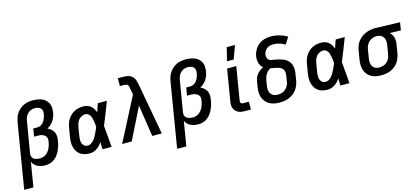

<svg xmlns="http://www.w3.org/2000/svg" viewBox="-80 -1362 4764 2183"><g transform="rotate(-15 2301.5 -270.5)"><path d="M-9 215 117 -547Q122 -573 130.5 -599Q139 -625 155 -648.5Q171 -672 192.5 -691Q214 -710 239.5 -722Q265 -734 292 -738.5Q319 -743 346 -743Q374 -743 400.5 -739Q427 -735 451.5 -725Q476 -715 495.5 -697.5Q515 -680 526.5 -656.5Q538 -633 539 -605.5Q540 -578 536 -550Q532 -526 523.5 -502.5Q515 -479 501 -457.5Q487 -436 467.5 -418.5Q448 -401 426 -390Q449 -380 468 -363.5Q487 -347 498 -324.5Q509 -302 509.5 -275Q510 -248 505 -221Q501 -195 493 -168.5Q485 -142 473.5 -116.5Q462 -91 445 -67.5Q428 -44 405 -26.5Q382 -9 355 -0.5Q328 8 301 8Q277 8 253.5 4Q230 0 209 -10Q188 -20 171.5 -36.5Q155 -53 147 -74L99 215ZM259 -84Q277 -84 295 -89.5Q313 -95 329 -106.5Q345 -118 357.5 -134Q370 -150 378 -167Q386 -184 391.5 -202Q397 -220 400 -239Q403 -253 403 -268Q403 -283 397 -295.5Q391 -308 380.5 -316.5Q370 -325 356.5 -330.5Q343 -336 329 -338Q315 -340 300 -340H256L271 -432H315Q330 -432 345.5 -436.5Q361 -441 373.5 -451Q386 -461 396 -474.5Q406 -488 412 -502Q418 -516 422.5 -531Q427 -546 430 -561Q433 -580 429.5 -598.5Q426 -617 413.5 -629.5Q401 -642 382.5 -646.5Q364 -651 345 -651Q323 -651 300.5 -642.5Q278 -634 261 -616Q244 -598 235 -576Q226 -554 223 -532L162 -166Q159 -146 165.5 -128.5Q172 -111 187 -101Q202 -91 221 -87.5Q240 -84 259 -84Z M821 8Q790 8 761.5 1.5Q733 -5 710 -21Q687 -37 672 -61Q657 -85 650 -113Q643 -141 643.5 -171.5Q644 -202 649 -232L666 -332Q670 -358 678 -383Q686 -408 700.5 -431.5Q715 -455 735.5 -474Q756 -493 780.5 -505.5Q805 -518 831 -523Q857 -528 883 -528Q908 -528 931 -520.5Q954 -513 971.5 -498.5Q989 -484 1000.5 -464Q1012 -444 1021 -423Q1029 -447 1037.5 -471.5Q1046 -496 1054 -520H1161Q1135 -453 1109 -385.5Q1083 -318 1055 -251Q1062 -189 1066.5 -126Q1071 -63 1077 0H970Q969 -21 969 -42.5Q969 -64 969 -85Q956 -66 940 -49Q924 -32 905 -19Q886 -6 864 1Q842 8 821 8ZM821 -84Q841 -84 859 -95Q877 -106 890.5 -121.5Q904 -137 914.5 -155Q925 -173 934 -191.5Q943 -210 951.5 -228.5Q960 -247 967 -266Q966 -283 964 -301Q962 -319 959 -336Q956 -353 951.5 -370Q947 -387 938.5 -401.5Q930 -416 915.5 -426Q901 -436 883 -436Q862 -436 841 -426Q820 -416 805 -398.5Q790 -381 782.5 -359.5Q775 -338 771 -317L755 -217Q752 -202 751 -187Q750 -172 751 -157.5Q752 -143 757 -129.5Q762 -116 770.5 -105.5Q779 -95 792.5 -89.5Q806 -84 821 -84Z M1201 0 1466 -512 1452 -589V-590Q1451 -600 1448 -610.5Q1445 -621 1438 -629Q1431 -637 1420.5 -640Q1410 -643 1398 -643H1347V-735H1398Q1419 -735 1439.5 -733.5Q1460 -732 1478 -725.5Q1496 -719 1511 -707Q1526 -695 1535 -678.5Q1544 -662 1549 -643Q1554 -624 1558 -605L1668 0H1556L1499 -372L1314 0Z M1791 215 1917 -547Q1922 -573 1930.5 -599Q1939 -625 1955 -648.5Q1971 -672 1992.5 -691Q2014 -710 2039.5 -722Q2065 -734 2092 -738.5Q2119 -743 2146 -743Q2174 -743 2200.5 -739Q2227 -735 2251.5 -725Q2276 -715 2295.5 -697.5Q2315 -680 2326.5 -656.5Q2338 -633 2339 -605.5Q2340 -578 2336 -550Q2332 -526 2323.5 -502.5Q2315 -479 2301 -457.5Q2287 -436 2267.5 -418.5Q2248 -401 2226 -390Q2249 -380 2268 -363.5Q2287 -347 2298 -324.5Q2309 -302 2309.5 -275Q2310 -248 2305 -221Q2301 -195 2293 -168.5Q2285 -142 2273.5 -116.5Q2262 -91 2245 -67.5Q2228 -44 2205 -26.5Q2182 -9 2155 -0.5Q2128 8 2101 8Q2077 8 2053.5 4Q2030 0 2009 -10Q1988 -20 1971.5 -36.5Q1955 -53 1947 -74L1899 215ZM2059 -84Q2077 -84 2095 -89.5Q2113 -95 2129 -106.5Q2145 -118 2157.5 -134Q2170 -150 2178 -167Q2186 -184 2191.5 -202Q2197 -220 2200 -239Q2203 -253 2203 -268Q2203 -283 2197 -295.5Q2191 -308 2180.5 -316.5Q2170 -325 2156.5 -330.5Q2143 -336 2129 -338Q2115 -340 2100 -340H2056L2071 -432H2115Q2130 -432 2145.5 -436.5Q2161 -441 2173.5 -451Q2186 -461 2196 -474.5Q2206 -488 2212 -502Q2218 -516 2222.5 -531Q2227 -546 2230 -561Q2233 -580 2229.5 -598.5Q2226 -617 2213.5 -629.5Q2201 -642 2182.5 -646.5Q2164 -651 2145 -651Q2123 -651 2100.5 -642.5Q2078 -634 2061 -616Q2044 -598 2035 -576Q2026 -554 2023 -532L1962 -166Q1959 -146 1965.5 -128.5Q1972 -111 1987 -101Q2002 -91 2021 -87.5Q2040 -84 2059 -84Z M2718 0H2646Q2625 0 2605.5 -3Q2586 -6 2568.5 -15Q2551 -24 2538 -38Q2525 -52 2518 -70.5Q2511 -89 2511 -109.5Q2511 -130 2515 -150L2576 -520H2684L2620 -135Q2619 -128 2619 -120Q2619 -112 2622 -105.5Q2625 -99 2631.5 -95.5Q2638 -92 2646 -92H2717ZM2596 -600 2635 -756H2732L2675 -600Z M3056 8Q3024 8 2993 2.5Q2962 -3 2936 -17.5Q2910 -32 2891 -55.5Q2872 -79 2862 -107.5Q2852 -136 2852 -168Q2852 -200 2857 -232L2867 -290Q2870 -312 2878.5 -333Q2887 -354 2901.5 -372Q2916 -390 2935.5 -404Q2955 -418 2976 -428Q2961 -440 2950.5 -456Q2940 -472 2935 -490.5Q2930 -509 2929 -529Q2928 -549 2931 -570Q2935 -594 2945 -617.5Q2955 -641 2970 -662Q2985 -683 3006 -699.5Q3027 -716 3051 -726Q3075 -736 3099.5 -740Q3124 -744 3148 -744Q3201 -744 3250 -730Q3299 -716 3342 -692L3290 -611Q3260 -629 3225.5 -640Q3191 -651 3154 -651Q3135 -651 3115.5 -646Q3096 -641 3079 -629Q3062 -617 3051.5 -598.5Q3041 -580 3038 -561Q3035 -543 3039.5 -525.5Q3044 -508 3057 -497.5Q3070 -487 3088 -484Q3106 -481 3123.5 -478Q3141 -475 3158 -471Q3175 -467 3191.5 -462Q3208 -457 3224 -450.5Q3240 -444 3254 -434.5Q3268 -425 3279.5 -412.5Q3291 -400 3299 -385Q3307 -370 3311 -353Q3315 -336 3316 -318.5Q3317 -301 3314.5 -282.5Q3312 -264 3309 -246L3300 -188Q3295 -161 3285 -134Q3275 -107 3257.5 -83Q3240 -59 3216.5 -41Q3193 -23 3166.5 -11.5Q3140 0 3111.5 4Q3083 8 3056 8ZM3057 -84Q3072 -84 3088.5 -87Q3105 -90 3120 -97Q3135 -104 3148.5 -115.5Q3162 -127 3171.5 -141.5Q3181 -156 3186.5 -171.5Q3192 -187 3194 -203L3204 -261Q3207 -282 3206.5 -302.5Q3206 -323 3196.5 -339.5Q3187 -356 3169.5 -365.5Q3152 -375 3132.5 -380Q3113 -385 3093 -388.5Q3073 -392 3053 -396Q3036 -388 3021.5 -374.5Q3007 -361 2997 -344.5Q2987 -328 2981 -310.5Q2975 -293 2972 -275L2963 -217Q2960 -200 2959.5 -183.5Q2959 -167 2962.5 -151.5Q2966 -136 2974.5 -123Q2983 -110 2995.5 -101Q3008 -92 3024 -88Q3040 -84 3057 -84Z M3621 8Q3590 8 3561.5 1.5Q3533 -5 3510 -21Q3487 -37 3472 -61Q3457 -85 3450 -113Q3443 -141 3443.5 -171.5Q3444 -202 3449 -232L3466 -332Q3470 -358 3478 -383Q3486 -408 3500.5 -431.5Q3515 -455 3535.5 -474Q3556 -493 3580.5 -505.5Q3605 -518 3631 -523Q3657 -528 3683 -528Q3708 -528 3731 -520.5Q3754 -513 3771.5 -498.5Q3789 -484 3800.5 -464Q3812 -444 3821 -423Q3829 -447 3837.5 -471.5Q3846 -496 3854 -520H3961Q3935 -453 3909 -385.5Q3883 -318 3855 -251Q3862 -189 3866.5 -126Q3871 -63 3877 0H3770Q3769 -21 3769 -42.5Q3769 -64 3769 -85Q3756 -66 3740 -49Q3724 -32 3705 -19Q3686 -6 3664 1Q3642 8 3621 8ZM3621 -84Q3641 -84 3659 -95Q3677 -106 3690.5 -121.5Q3704 -137 3714.5 -155Q3725 -173 3734 -191.5Q3743 -210 3751.5 -228.5Q3760 -247 3767 -266Q3766 -283 3764 -301Q3762 -319 3759 -336Q3756 -353 3751.5 -370Q3747 -387 3738.5 -401.5Q3730 -416 3715.5 -426Q3701 -436 3683 -436Q3662 -436 3641 -426Q3620 -416 3605 -398.5Q3590 -381 3582.5 -359.5Q3575 -338 3571 -317L3555 -217Q3552 -202 3551 -187Q3550 -172 3551 -157.5Q3552 -143 3557 -129.5Q3562 -116 3570.5 -105.5Q3579 -95 3592.5 -89.5Q3606 -84 3621 -84Z M4252 8Q4220 8 4189.5 2.5Q4159 -3 4133 -18Q4107 -33 4088.5 -56.5Q4070 -80 4061 -108.5Q4052 -137 4052 -168.5Q4052 -200 4057 -232L4074 -332Q4078 -359 4088 -385.5Q4098 -412 4115.5 -435Q4133 -458 4156 -476Q4179 -494 4205.5 -505Q4232 -516 4259 -522Q4286 -528 4313 -528H4331L4612 -520L4597 -428L4466 -431Q4480 -419 4490.5 -403Q4501 -387 4506 -368Q4511 -349 4511.5 -329Q4512 -309 4508 -288L4492 -188Q4487 -161 4477 -134Q4467 -107 4451 -83.5Q4435 -60 4411.5 -41.5Q4388 -23 4361.5 -12Q4335 -1 4307 3.5Q4279 8 4252 8ZM4253 -84Q4276 -84 4300 -91.5Q4324 -99 4343 -116.5Q4362 -134 4372.5 -157Q4383 -180 4386 -203L4403 -303Q4407 -326 4406 -349.5Q4405 -373 4395.5 -392Q4386 -411 4367 -422.5Q4348 -434 4325 -435L4316 -436H4308Q4285 -436 4262 -427Q4239 -418 4221 -401Q4203 -384 4193 -362Q4183 -340 4179 -317L4163 -217Q4160 -201 4159.5 -184.5Q4159 -168 4162 -152.5Q4165 -137 4173 -123.5Q4181 -110 4193 -101Q4205 -92 4220.5 -88Q4236 -84 4253 -84Z"/></g></svg>

Font: Iosevka Aile Semibold Oblique
Style: Regular
Weight: 600
Italic angle: -9°
Designer: Belleve Invis
Foundry: Belleve Invis
Version: Version 31.1.0; ttfautohint (v1.8.4)